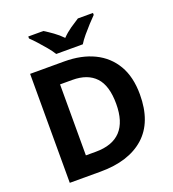

<svg xmlns="http://www.w3.org/2000/svg" viewBox="-163 -1058 1066 1182"><g transform="rotate(-20 370.0 -467.0)"><path d="M682 -364Q682 -183 579.5 -91.5Q477 0 292 0H90V-714H314Q426 -714 508.5 -674Q591 -634 636.5 -556.5Q682 -479 682 -364ZM525 -360Q525 -479 473 -534.5Q421 -590 322 -590H241V-125H306Q525 -125 525 -360ZM283 -774Q269 -797 246.5 -824Q224 -851 200.5 -877Q177 -903 158 -921V-934H257Q283 -918 313 -896.5Q343 -875 369 -848Q395 -875 426 -896.5Q457 -918 483 -934H582V-921Q564 -903 540 -877Q516 -851 493.5 -824Q471 -797 457 -774Z"/></g></svg>

Font: Noto Sans Adlam
Style: Regular
Weight: 400
Designer: Mark Jamra, Neil Patel
Foundry: JamraPatel LLC
Version: Version 3.001